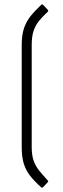

<svg xmlns="http://www.w3.org/2000/svg" viewBox="-20 -720 290 884"><path d="M169 142Q138 114 118.5 89Q99 64 89.5 33.5Q80 3 80 -42V-513Q80 -558 90 -588.5Q100 -619 119.5 -644Q139 -669 169 -697Q173 -702 178 -698L200 -675Q204 -671 200 -666Q176 -644 159.5 -623.5Q143 -603 134.5 -577.5Q126 -552 126 -512V-43Q126 -4 135.5 21.5Q145 47 161.5 67Q178 87 200 111Q204 115 200 119L178 142Q174 146 169 142Z"/></svg>

Font: Sofia Sans Semi Condensed Light
Style: Regular
Weight: 300
Designer: Botio Nikoltchev, Ani Petrova
Foundry: lettersoup
Version: Version 4.100; ttfautohint (v1.8.4.7-5d5b)